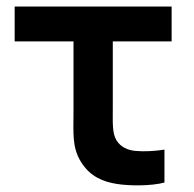

<svg xmlns="http://www.w3.org/2000/svg" viewBox="-20 -560 594 589"><path d="M337 4C375 10.5 444 11 484.5 0V-101C455.5 -96.5 422.5 -94.5 396 -97C373 -99 350.5 -108 337 -130C324 -152.5 326 -183 326 -227.5V-433H506.5V-540H25V-433H205.5V-220.5C205.5 -152 200.5 -109 228 -64C257 -17 297.5 -2.5 337 4Z"/></svg>

Font: Hauora
Style: Bold
Weight: 700
Designer: Wayne Shih
Foundry: WCYS
Version: Version 1.001;hotconv 1.0.109;makeotfexe 2.5.65596